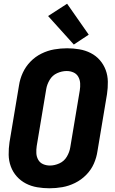

<svg xmlns="http://www.w3.org/2000/svg" viewBox="-20 -1002 616 1030"><path d="M245 8Q280 8 314.5 2Q349 -4 382.5 -20.5Q416 -37 442.5 -64Q469 -91 483.5 -124Q498 -157 503 -192L554 -497Q559 -530 558.5 -563.5Q558 -597 547 -626.5Q536 -656 515.5 -679.5Q495 -703 466.5 -717.5Q438 -732 405.5 -737.5Q373 -743 340 -743Q306 -743 271 -737Q236 -731 202.5 -714.5Q169 -698 143 -671Q117 -644 102 -611Q87 -578 82 -544L31 -239Q26 -205 26.5 -172Q27 -139 38 -109Q49 -79 70 -55.5Q91 -32 119 -17.5Q147 -3 179.5 2.5Q212 8 245 8ZM248 -114Q228 -114 211 -121.5Q194 -129 185 -145Q176 -161 175 -180Q174 -199 177 -219L228 -524Q232 -549 246.5 -573.5Q261 -598 286.5 -609.5Q312 -621 338 -621Q357 -621 374 -613.5Q391 -606 400 -590Q409 -574 410 -555Q411 -536 408 -517L357 -212Q353 -186 338.5 -161.5Q324 -137 298.5 -125.5Q273 -114 248 -114ZM376 -763 456 -816 340 -982 238 -916Z"/></svg>

Font: Iosevka Sparkle Heavy Oblique
Style: Regular
Weight: 900
Italic angle: -9°
Designer: Belleve Invis
Foundry: Belleve Invis
Version: Version 4.5.0; ttfautohint (v1.8.3)